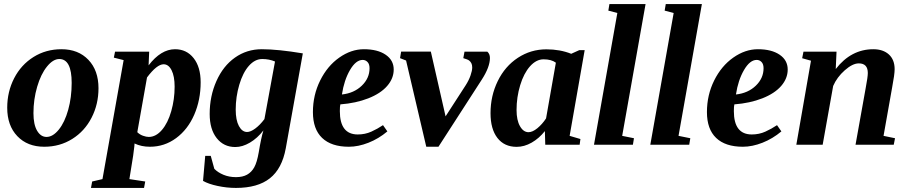

<svg xmlns="http://www.w3.org/2000/svg" viewBox="-20 -714 4483 947"><path d="M333.5 -305.2Q333.5 -422.9 272.5 -422.9Q241.7 -422.9 211.7 -385.7Q181.6 -348.6 163.3 -286.1Q145 -223.6 145 -155.8Q145 -99.6 163.1 -69.1Q181.2 -38.6 209.5 -38.6Q240.7 -38.6 270 -74.7Q299.3 -110.8 316.4 -172.4Q333.5 -233.9 333.5 -305.2ZM198.2 9.8Q115.2 9.8 65.4 -42.5Q15.6 -94.7 15.6 -182.6Q15.6 -261.7 49.8 -328.1Q84 -394.5 145.3 -432.9Q206.5 -471.2 283.2 -471.2Q366.2 -471.2 416 -418.9Q465.8 -366.7 465.8 -278.8Q465.8 -199.7 431.6 -133.3Q397.5 -66.9 336.2 -28.6Q274.9 9.8 198.2 9.8Z M969.7 -308.1Q969.7 -221.2 938 -148.2Q906.2 -75.2 848.6 -32.7Q791 9.8 719.2 9.8Q677.2 9.8 643.6 -6.3L642.6 7.8L636.7 54.2L618.2 169.4L696.3 181.2L690.4 212.9H428.7L434.6 181.2L485.4 169.4L589.8 -417.5L541.5 -429.7L547.4 -459H715.8L712.9 -391.6Q773.9 -471.2 843.3 -471.2Q900.4 -471.2 935.1 -427.2Q969.7 -383.3 969.7 -308.1ZM841.3 -286.6Q841.3 -337.9 826.4 -367.4Q811.5 -397 787.1 -397Q753.9 -397 705.1 -332L657.2 -62Q668.9 -50.3 685.3 -44.4Q701.7 -38.6 713.9 -38.6Q749 -38.6 778.6 -73Q808.1 -107.4 824.7 -165.8Q841.3 -224.1 841.3 -286.6Z M1142.6 -173.3Q1142.6 -121.6 1158.4 -92.3Q1174.3 -63 1198.7 -63Q1215.8 -63 1239 -80.1Q1262.2 -97.2 1284.2 -126.5L1336.4 -410.6Q1307.6 -422.9 1273.4 -422.9Q1237.3 -422.9 1207.5 -389.2Q1177.7 -355.5 1160.2 -295.9Q1142.6 -236.3 1142.6 -173.3ZM1014.2 -151.9Q1014.2 -239.3 1047.4 -314Q1080.6 -388.7 1138.9 -429.9Q1197.3 -471.2 1271 -471.2Q1350.6 -471.2 1473.6 -450.7L1389.6 17.1Q1371.1 118.2 1311 165.5Q1251 212.9 1143.6 212.9Q1098.1 212.9 1053 203.1Q1007.8 193.4 981.4 178.2L992.2 54.7H1019.5L1037.1 118.7Q1054.7 136.7 1082.5 148.2Q1110.4 159.7 1144 159.7Q1176.8 159.7 1198.7 147.5Q1220.7 135.3 1234.1 111.1Q1247.6 86.9 1256.3 36.6Q1268.1 -35.2 1279.3 -70.8Q1249.5 -32.2 1212.6 -10.5Q1175.8 11.2 1140.6 11.2Q1083.5 11.2 1048.8 -32.7Q1014.2 -76.7 1014.2 -151.9Z M1921.9 -371.1Q1921.9 -327.1 1889.6 -290Q1857.4 -252.9 1796.6 -229Q1735.8 -205.1 1658.7 -199.2Q1656.2 -189.5 1656.2 -166Q1656.2 -50.8 1744.6 -50.8Q1780.8 -50.8 1811.5 -64.7Q1842.3 -78.6 1869.1 -96.7L1890.6 -65.9Q1847.7 -29.8 1797.4 -10Q1747.1 9.8 1700.7 9.8Q1614.3 9.8 1568.8 -33.7Q1523.4 -77.1 1523.4 -161.1Q1523.4 -245.1 1559.1 -316.9Q1594.7 -388.7 1653.3 -429.9Q1711.9 -471.2 1774.9 -471.2Q1842.3 -471.2 1882.1 -444.1Q1921.9 -417 1921.9 -371.1ZM1666.5 -248Q1726.1 -254.4 1764.4 -291.3Q1802.7 -328.1 1802.7 -377.4Q1802.7 -397.9 1792.7 -408.2Q1782.7 -418.5 1769 -418.5Q1735.4 -418.5 1706.3 -368.7Q1677.2 -318.8 1666.5 -248Z M2105 -459.5 2177.7 -140.1 2276.9 -293.5Q2292.5 -317.9 2300.8 -341.8Q2309.1 -365.7 2309.1 -381.3Q2309.1 -394 2304.9 -402.1Q2300.8 -410.2 2293.9 -415.5Q2287.1 -420.9 2265.1 -427.2L2271 -459H2383.8Q2396.5 -447.8 2396.5 -428.2Q2396.5 -383.3 2356 -320.8L2142.6 9.8H2082.5L1982.9 -415.5L1953.1 -427.2L1958.5 -459.5Z M2789.6 -43.9 2842.8 -28.3 2838.9 0H2669.4L2667.5 -67.4Q2638.7 -31.2 2602.3 -10.5Q2565.9 10.3 2528.3 10.3Q2467.3 10.3 2433.3 -33.7Q2399.4 -77.6 2399.4 -155.8Q2399.4 -241.2 2435.1 -314.2Q2470.7 -387.2 2534.4 -429Q2598.1 -470.7 2674.8 -470.7Q2742.2 -470.7 2797.4 -448.7L2837.4 -466.8H2863.8ZM2527.8 -171.4Q2527.8 -121.1 2544.7 -91.6Q2561.5 -62 2586.9 -62Q2606.4 -62 2630.4 -81.5Q2654.3 -101.1 2673.3 -129.9L2721.7 -404.8Q2699.7 -421.4 2661.1 -421.4Q2625 -421.4 2594.2 -387Q2563.5 -352.5 2545.7 -293.7Q2527.8 -234.9 2527.8 -171.4Z M3048.8 -43.9 3106.9 -32.2 3101.6 0H2909.7L3024.9 -649.9L2980.5 -661.6L2985.8 -693.8H3164.1Z M3326.7 -43.9 3384.8 -32.2 3379.4 0H3187.5L3302.7 -649.9L3258.3 -661.6L3263.7 -693.8H3441.9Z M3865.2 -371.1Q3865.2 -327.1 3833 -290Q3800.8 -252.9 3740 -229Q3679.2 -205.1 3602.1 -199.2Q3599.6 -189.5 3599.6 -166Q3599.6 -50.8 3688 -50.8Q3724.1 -50.8 3754.9 -64.7Q3785.6 -78.6 3812.5 -96.7L3834 -65.9Q3791 -29.8 3740.7 -10Q3690.4 9.8 3644 9.8Q3557.6 9.8 3512.2 -33.7Q3466.8 -77.1 3466.8 -161.1Q3466.8 -245.1 3502.4 -316.9Q3538.1 -388.7 3596.7 -429.9Q3655.3 -471.2 3718.3 -471.2Q3785.6 -471.2 3825.4 -444.1Q3865.2 -417 3865.2 -371.1ZM3609.9 -248Q3669.4 -254.4 3707.8 -291.3Q3746.1 -328.1 3746.1 -377.4Q3746.1 -397.9 3736.1 -408.2Q3726.1 -418.5 3712.4 -418.5Q3678.7 -418.5 3649.7 -368.7Q3620.6 -318.8 3609.9 -248Z M4260.3 -354Q4260.3 -401.4 4215.8 -401.4Q4185.1 -401.4 4146.5 -367.2Q4107.9 -333 4089.4 -290L4037.6 0H3907.7L3980 -414.6L3936.5 -426.8L3942.9 -459H4106L4102.1 -373.5Q4177.7 -471.2 4287.6 -471.2Q4335.9 -471.2 4364.3 -445.3Q4392.6 -419.4 4392.6 -372.6Q4392.6 -347.2 4380.4 -283.2L4337.9 -43.9L4394.5 -32.2L4388.2 0H4199.7L4249.5 -277.8Q4260.3 -334.5 4260.3 -354Z"/></svg>

Font: Tinos
Style: Bold Italic
Weight: 700
Italic angle: -16.333°
Designer: Steve Matteson
Foundry: Monotype Imaging Inc.
Version: Version 1.23